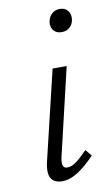

<svg xmlns="http://www.w3.org/2000/svg" viewBox="-76 -667 409 712"><g transform="rotate(-10 128.5 -310.5)"><path d="M100 5Q82 5 69.5 -3Q57 -11 53.5 -27.5Q50 -44 55 -70L137 -413H190L112 -82Q108 -64 111 -53Q114 -42 128 -42Q144 -42 162.5 -56Q181 -70 204 -94L224 -70Q191 -35 160 -15Q129 5 100 5ZM194 -540Q181 -540 171.5 -546Q162 -552 158 -562.5Q154 -573 156 -586Q159 -603 171 -614.5Q183 -626 201 -626Q215 -626 224 -619.5Q233 -613 237 -602.5Q241 -592 239 -578Q236 -561 224 -550.5Q212 -540 194 -540Z"/></g></svg>

Font: Ysabeau Infant Light
Style: Italic
Weight: 300
Italic angle: -12°
Designer: Christian Thalmann (Catharsis Fonts)
Version: Version 2.001;gftools[0.9.30]; featfreeze: ss01,ss02,lnum